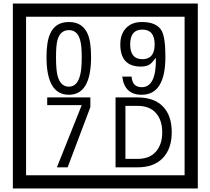

<svg xmlns="http://www.w3.org/2000/svg" viewBox="-20 -980 1195 1090"><path d="M1103 90H53V-960H1103ZM1028 15V-885H128V15ZM497 -656Q497 -442 371 -442Q244 -442 244 -656Q244 -744 265 -789Q294 -855 371 -855Q448 -855 477 -789Q497 -745 497 -656ZM444 -656Q444 -723 435 -752Q420 -809 371 -809Q322 -809 306 -752Q298 -723 298 -656Q298 -587 306 -553Q322 -488 371 -488Q419 -488 435 -554Q444 -587 444 -656ZM919 -658Q919 -442 784 -442Q687 -442 674 -545H727Q731 -485 785 -485Q868 -485 865 -652Q844 -625 834 -617Q814 -602 780 -602Q663 -602 663 -728Q663 -786 695.5 -820.5Q728 -855 786 -855Q870 -855 898 -805Q919 -766 919 -658ZM858 -728Q858 -812 788 -812Q719 -812 719 -728Q719 -644 788 -644Q858 -644 858 -728ZM493 -372 364 -30H303L444 -383H248V-427H493ZM955 -229Q955 -136 904.5 -83Q854 -30 760 -30H636V-427H760Q855 -427 905 -375.5Q955 -324 955 -229ZM901 -229Q901 -298 865 -338.5Q829 -379 761 -379H692V-78H761Q829 -78 865 -119Q901 -160 901 -229Z"/></svg>

Font: Unicode BMP Fallback SIL
Style: Regular
Weight: 400
Foundry: NRSI, SIL International
Version: Version 5.1 Based on Unicode 5.1